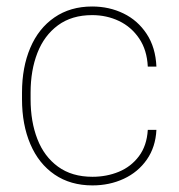

<svg xmlns="http://www.w3.org/2000/svg" viewBox="-20 -558 547 588"><path d="M432.6 -160.2H459Q456.5 -107.9 429.7 -69.3Q402.8 -30.8 359.1 -10.5Q315.4 9.8 263.2 9.8Q195.8 9.8 147.2 -23.4Q98.6 -56.6 73 -116.5Q47.4 -176.3 47.4 -253.9V-274.4Q47.4 -352.1 72.8 -411.6Q98.1 -471.2 146.7 -504.6Q195.3 -538.1 262.2 -538.1Q314.5 -538.1 358.2 -516.8Q401.9 -495.6 429.2 -454.1Q456.5 -412.6 459 -354H432.6Q430.2 -404.8 406.2 -440.2Q382.3 -475.6 344.5 -493.7Q306.6 -511.7 262.2 -511.7Q199.7 -511.7 157.5 -480.5Q115.2 -449.2 94.5 -395.8Q73.7 -342.3 73.7 -274.4V-253.9Q73.7 -185.5 94.5 -132.1Q115.2 -78.6 157.7 -47.6Q200.2 -16.6 263.2 -16.6Q306.6 -16.6 344 -32Q381.3 -47.4 405.5 -79.6Q429.7 -111.8 432.6 -160.2Z"/></svg>

Font: Mardoto Thin
Style: Regular
Weight: 250
Designer: Christian Robertson, Vahan Hovhannisyan
Foundry: Google
Version: Version 1.000